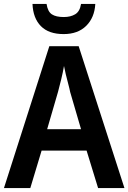

<svg xmlns="http://www.w3.org/2000/svg" viewBox="-20 -949 648 969"><path d="M475 0 417 -189H190L133 0H0L229 -716H377L608 0ZM334 -485Q331 -501 324.5 -525Q318 -549 312 -574Q306 -599 303 -616Q298 -586 289 -549Q280 -512 273 -486L218 -297H389ZM461 -929Q457 -860 415 -818.5Q373 -777 301 -777Q226 -777 186.5 -817Q147 -857 144 -929H215Q221 -890 242 -876.5Q263 -863 302 -863Q336 -863 359.5 -877Q383 -891 389 -929Z"/></svg>

Font: Noto Sans Lao SemiCondensed SemiBold
Style: Regular
Weight: 600
Width: 4
Designer: Monotype Design Team
Foundry: Monotype Imaging Inc.
Version: Version 2.003; ttfautohint (v1.8.4.7-5d5b)